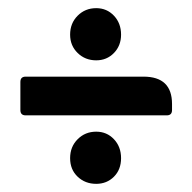

<svg xmlns="http://www.w3.org/2000/svg" viewBox="-20 -506 471 471"><path d="M152 -421Q152 -449 170.5 -467.5Q189 -486 216 -486Q242 -486 259.5 -467.5Q277 -449 277 -421Q277 -394 259.5 -376Q242 -358 216 -358Q189 -358 170.5 -376Q152 -394 152 -421ZM30 -236V-305Q30 -318 43 -318H332Q402 -318 402 -251V-236Q402 -223 389 -223H43Q30 -223 30 -236ZM152 -118Q152 -146 170.5 -164.5Q189 -183 216 -183Q242 -183 259.5 -164.5Q277 -146 277 -118Q277 -90 259.5 -72.5Q242 -55 216 -55Q189 -55 170.5 -72.5Q152 -90 152 -118Z"/></svg>

Font: Zain ExtraBold
Style: Regular
Weight: 800
Designer: Zain,Boutros
Foundry: Mobile Telecommunications Company (Zain), 2024
Version: Version 1.50; ttfautohint (v1.8.4)